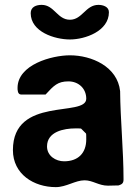

<svg xmlns="http://www.w3.org/2000/svg" viewBox="-20 -761 576 788"><path d="M33 -145C33 -46 119 7 209 7C252 7 289 -21 327 -21C361 -21 385 1 423 1C430 1 460 0 467 0C482 -5 487 -10 487 -25C487 -144 474 -269 473 -387C462 -488 356 -534 267 -534C193 -534 52 -496 52 -400C52 -392 52 -373 67 -373H167C201 -410 217 -427 261 -427C302 -427 334 -398 334 -356C334 -278 33 -368 33 -145ZM173 -160C173 -221 243 -234 289 -234C296 -234 313 -234 313 -233L333 -213C334 -213 334 -196 334 -189C334 -132 300 -99 243 -99C209 -99 173 -121 173 -160ZM106 -707C106 -630 205 -599 267 -599C329 -599 427 -633 427 -711C427 -734 402 -741 384 -741C331 -741 318 -680 267 -680C215 -680 203 -741 151 -741C129 -741 106 -733 106 -707Z"/></svg>

Font: Asimov Print
Style: C
Weight: 500
Designer: Google
Version: Version 2.000980: 2014